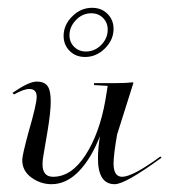

<svg xmlns="http://www.w3.org/2000/svg" viewBox="-20 -468 434 492"><path d="M158 -378Q158 -360 170 -348Q182 -336 200 -336Q223 -336 239.5 -353Q256 -370 256 -392Q256 -410 244 -422Q232 -434 214 -434Q191 -434 174.5 -416.5Q158 -399 158 -378ZM216 -448Q240 -448 255.5 -432.5Q271 -417 271 -394Q271 -366 249 -344Q227 -322 198 -322Q174 -322 158.5 -337.5Q143 -353 143 -376Q143 -404 165 -426Q187 -448 216 -448ZM280 -123Q271 -71 271 -49Q271 -15 293 -15Q320 -15 391 -67L394 -64Q301 4 274 4Q231 4 231 -62Q231 -86 236 -119Q214 -62 182 -29Q150 4 112 4Q84 4 60.5 -13Q37 -30 37 -58Q37 -70 53 -129Q74 -201 74 -220Q74 -240 55 -240Q41 -240 16 -226L12 -230Q54 -259 74 -259Q93 -259 101.5 -248Q110 -237 110 -208Q110 -181 102 -133L93 -80Q89 -60 89 -47Q89 -15 116 -15Q163 -15 199 -70.5Q235 -126 250 -211L256 -248L221 -250V-255H276Q303 -255 320 -257L322 -256Z"/></svg>

Font: Kleymissky
Style: Regular
Weight: 500
Italic angle: -8°
Designer: gluk
Foundry: gluk
Version: Version 0.283